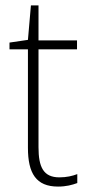

<svg xmlns="http://www.w3.org/2000/svg" viewBox="-20 -678 328 708"><path d="M199 -24C140 -24 122 -62 122 -135V-496H264V-529H122V-658H94L83 -531L15 -521V-496H83V-133C83 -39 113 10 194 10C224 10 246 4 265 -3V-36C247 -29 225 -24 199 -24Z"/></svg>

Font: Noto Sans SemiCondensed ExtraLight
Style: Regular
Weight: 200
Width: 4
Designer: Monotype Design Team
Foundry: Monotype Imaging Inc.
Version: Version 2.013